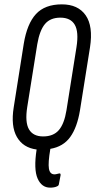

<svg xmlns="http://www.w3.org/2000/svg" viewBox="-20 -681 438 881"><path d="M210 180Q171 180 152.5 138Q134 96 148 5Q86 -3 57.5 -52.5Q29 -102 43 -189L89 -480Q104 -572 145 -616.5Q186 -661 264 -661Q338 -661 373 -611Q408 -561 393 -464L347 -175Q334 -96 302 -52Q270 -8 211 2Q200 67 204.5 93Q209 119 230 119Q235 119 240.5 117.5Q246 116 251 115Q259 113 258 123L250 165Q249 171 242 174Q230 180 210 180ZM178 -55Q225 -55 250 -84Q275 -113 285 -175L331 -465Q342 -535 323 -567.5Q304 -600 257 -600Q211 -600 186.5 -571Q162 -542 151 -478L105 -190Q94 -120 113 -87.5Q132 -55 178 -55Z"/></svg>

Font: Sofia Sans Extra Condensed
Style: Italic
Weight: 400
Italic angle: -9°
Designer: Botio Nikoltchev, Ani Petrova
Foundry: lettersoup
Version: Version 4.101; ttfautohint (v1.8.4.7-5d5b)